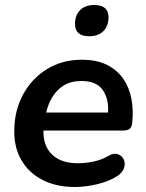

<svg xmlns="http://www.w3.org/2000/svg" viewBox="-20 -738 582 768"><path d="M280 10Q206 10 151.5 -17.5Q97 -45 67 -95Q37 -145 37 -212Q37 -294 71.5 -358.5Q106 -423 167 -461Q228 -499 307 -499Q368 -499 409 -478Q450 -457 474 -421.5Q498 -386 506 -341Q514 -296 509 -249Q507 -228 498 -222Q489 -216 473 -216H154Q152 -155 188 -120Q224 -85 291 -85Q321 -85 353 -91.5Q385 -98 411 -113Q434 -127 450.5 -121.5Q467 -116 474.5 -101Q482 -86 476.5 -67.5Q471 -49 451 -35Q416 -12 368 -1Q320 10 280 10ZM306 -414Q264 -414 235.5 -396.5Q207 -379 189.5 -350Q172 -321 165 -288H412Q416 -342 391 -378Q366 -414 306 -414ZM337 -593Q280 -593 280 -642Q280 -677 300.5 -697.5Q321 -718 357 -718Q414 -718 414 -669Q414 -634 393.5 -613.5Q373 -593 337 -593Z"/></svg>

Font: Nunito
Style: Bold Italic
Weight: 700
Italic angle: -9°
Designer: Vernon Adams
Foundry: Vernon Adams
Version: Version 3.601; ttfautohint (v1.8.2.53-6de2)